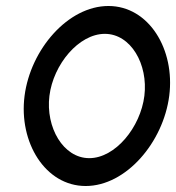

<svg xmlns="http://www.w3.org/2000/svg" viewBox="-20 -610 588 641"><path d="M330 -497C417 -497 475 -395 462 -290C449 -185 365 -82 278 -82C191 -82 132 -185 145 -290C158 -395 243 -497 330 -497ZM266 11C401 11 525 -135 545 -290C565 -445 477 -590 342 -590C207 -590 82 -445 62 -290C42 -135 131 11 266 11Z"/></svg>

Font: Charger
Style: BdIt
Weight: 400
Designer: Jasper
Foundry: Cannot Into Space Fonts
Version: Version 0.98